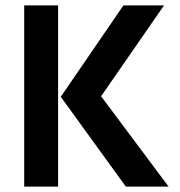

<svg xmlns="http://www.w3.org/2000/svg" viewBox="-20 -694 668 714"><path d="M70 0V-674H196V0ZM356 -336 607 0H448L206 -334L439 -674H590Z"/></svg>

Font: Hind SemiBold
Style: Regular
Weight: 600
Designer: Manushi Parikh, Satya Rajpurohit
Foundry: Indian Type Foundry
Version: Version 2.001;PS 1.0;hotconv 1.0.79;makeotf.lib2.5.61930; tt